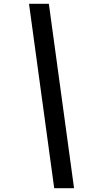

<svg xmlns="http://www.w3.org/2000/svg" viewBox="-20 -843 540 1006"><path d="M264 143 132 -823H236L368 143Z"/></svg>

Font: Iosevka Semibold Oblique
Style: Regular
Weight: 600
Italic angle: -9°
Monospace: yes
Designer: Belleve Invis
Foundry: Belleve Invis
Version: Version 32.5.0; ttfautohint (v1.8.4)